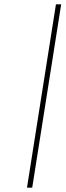

<svg xmlns="http://www.w3.org/2000/svg" viewBox="-20 -790 301 882"><path d="M237 -770H261L128 72H104Z"/></svg>

Font: Exo Thin
Style: Italic
Weight: 250
Italic angle: -9°
Designer: Natanael Gama
Foundry: Natanael Gama
Version: Version 1.500; ttfautohint (v1.6)